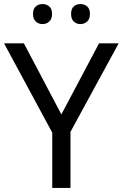

<svg xmlns="http://www.w3.org/2000/svg" viewBox="-20 -928 606 948"><path d="M283 -363 469 -714H566L328 -277V0H238V-273L0 -714H98ZM143 -859Q143 -885 157 -896.5Q171 -908 190 -908Q209 -908 223 -896.5Q237 -885 237 -859Q237 -834 223 -821.5Q209 -809 190 -809Q171 -809 157 -821.5Q143 -834 143 -859ZM331 -859Q331 -885 344.5 -896.5Q358 -908 377 -908Q396 -908 410 -896.5Q424 -885 424 -859Q424 -834 410 -821.5Q396 -809 377 -809Q358 -809 344.5 -821.5Q331 -834 331 -859Z"/></svg>

Font: Noto Sans Old Persian
Style: Regular
Weight: 400
Designer: Monotype Design Team
Foundry: Monotype Imaging Inc.
Version: Version 2.001; ttfautohint (v1.8.4.7-5d5b)